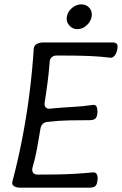

<svg xmlns="http://www.w3.org/2000/svg" viewBox="-20 -862 560 882"><path d="M519 -636Q517 -625 512.5 -615.5Q508 -606 501 -601Q494 -596 485 -597Q447 -602 405.5 -604Q364 -606 322 -606.5Q280 -607 240 -607Q226 -607 217 -598.5Q208 -590 208 -576Q205 -533 198.5 -483Q192 -433 185 -390Q183 -376 190.5 -368.5Q198 -361 211 -363Q261 -368 309.5 -370.5Q358 -373 407 -380Q420 -382 424.5 -370Q429 -358 427 -339Q425 -323 417 -316.5Q409 -310 393 -310Q345 -310 296 -309Q247 -308 198 -302Q185 -301 176.5 -293Q168 -285 166 -272Q159 -228 150.5 -181.5Q142 -135 129 -91Q126 -77 132 -68.5Q138 -60 152 -60Q194 -60 236.5 -60.5Q279 -61 321.5 -63.5Q364 -66 406 -70Q420 -72 425.5 -60Q431 -48 427 -29Q425 -13 417 -6.5Q409 0 393 0H71Q54 0 43.5 -7.5Q33 -15 37 -28Q63 -126 83 -230Q103 -334 116 -437.5Q129 -541 135 -639Q136 -648 142 -654.5Q148 -661 158 -664Q168 -667 179 -667H496Q512 -667 517 -660Q522 -653 519 -636ZM287 -785Q291 -809 311 -825.5Q331 -842 353 -842Q377 -842 391 -825.5Q405 -809 401 -785Q397 -763 378 -745.5Q359 -728 335 -728Q313 -728 298 -745.5Q283 -763 287 -785Z"/></svg>

Font: Winky Sans Light
Style: Italic
Weight: 300
Italic angle: -8.97852°
Designer: Simon Atzbach
Foundry: typofactur
Version: Version 1.205